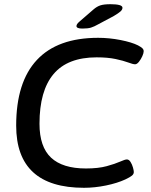

<svg xmlns="http://www.w3.org/2000/svg" viewBox="-20 -887 720 914"><path d="M380 7Q57 7 57 -289Q57 -496 155.5 -601.5Q254 -707 447 -707Q500 -707 553.5 -696.5Q607 -686 637 -671Q652 -663 658 -657Q664 -651 664 -643Q664 -634 657.5 -619.5Q651 -605 641.5 -593Q632 -581 623 -581Q613 -581 590.5 -589.5Q568 -598 530.5 -606Q493 -614 440 -614Q302 -614 235 -534.5Q168 -455 168 -298Q168 -188 223 -136.5Q278 -85 389 -85Q448 -85 488 -96Q528 -107 551.5 -117.5Q575 -128 584 -128Q594 -128 601.5 -116Q609 -104 613 -89.5Q617 -75 617 -68Q617 -58 607.5 -50.5Q598 -43 577 -33Q538 -15 484.5 -4Q431 7 380 7ZM372 -751Q344 -751 344 -763Q344 -772 358 -784L425 -842Q441 -856 458 -861.5Q475 -867 506 -867Q533 -867 548 -863Q563 -859 563 -850Q563 -841 553.5 -832.5Q544 -824 522 -811L449 -772Q428 -760 413 -755.5Q398 -751 372 -751Z"/></svg>

Font: Asap Semi Expanded Semi Expanded Medium
Style: Italic
Weight: 500
Width: 6
Italic angle: -6°
Designer: Pablo Cosgaya
Foundry: Omnibus-Type
Version: Version 3.001; ttfautohint (v1.8.4.7-5d5b)